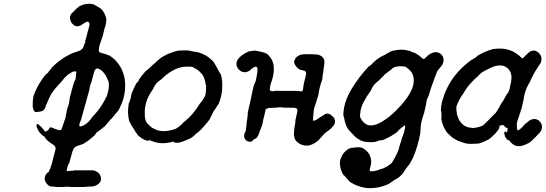

<svg xmlns="http://www.w3.org/2000/svg" viewBox="-20 -731 2849 1002"><path d="M540 -244 541 -246Q541 -246 541 -244L540 -242Q540 -242 540 -244ZM541 -248Q542 -248 542 -247ZM429 -710Q440 -712 454 -711Q471 -709 476 -704Q477 -703 482.5 -700.5Q488 -698 495.5 -693Q503 -688 503.5 -688Q504 -688 507 -685Q510 -682 513.5 -678Q517 -674 519 -671Q526 -661 531 -646Q535 -634 535 -627Q534 -624 534 -618Q533 -604 528 -589Q525 -582 524 -576Q519 -553 513 -534Q505 -509 503 -505Q498 -493 497 -482Q496 -474 496 -471Q495 -465 496 -463Q498 -457 515 -453Q533 -449 545 -443Q551 -441 551 -441.5Q551 -442 556 -438Q582 -421 600 -395Q610 -381 617 -365Q623 -351 627 -336Q631 -324 632 -308Q635 -285 632 -260Q631 -251 631 -250.5Q631 -250 630 -244Q628 -226 618 -198Q612 -184 604 -166Q598 -154 595 -151Q591 -147 582 -136Q575 -126 563 -113Q555 -106 552 -101Q541 -88 534 -80Q528 -73 525 -70.5Q522 -68 518 -65Q507 -56 502 -52Q492 -46 485 -40Q484 -39 481 -35Q476 -26 466 -18Q456 -9 448 -3Q440 3 433.5 7.5Q427 12 424 14Q421 16 416 19Q405 24 391 28Q381 31 374 35Q368 39 364 46Q359 53 349 92Q347 100 345 106.5Q343 113 343 115Q342 120 340 122Q336 127 332 141Q332 143 330 149Q326 159 330 161Q331 162 336.5 161.5Q342 161 345 161L353 160Q353 160 360 160L368 158Q368 158 391 158Q414 158 438.5 158Q463 158 466 158Q474 159 481 163Q490 167 497 175Q503 182 505 189Q507 194 506.5 197Q506 200 507 203Q508 209 504 217Q502 220 498 225Q489 234 476 239Q465 243 440 243Q431 243 427.5 244Q424 245 384 245Q344 245 340 244Q336 243 329 243Q322 243 319 244Q317 245 295.5 245Q274 245 270 244Q258 242 251 243Q245 243 237 239Q233 237 227 231Q221 225 220 222Q209 206 216 188Q217 183 222 176.5Q227 170 228.5 170Q230 170 232.5 168Q235 166 236 163.5Q237 161 236 161Q235 161 237 159Q243 149 247 134Q249 128 251.5 119Q254 110 256 101Q258 92 261 82Q269 53 270 48Q271 40 268 35Q265 29 262 27Q260 26 260 26Q260 25 255 22Q233 9 220 -6Q217 -10 216 -11Q215 -12 214 -13.5Q213 -15 213 -15Q214 -16 211 -18.5Q208 -21 206.5 -21Q205 -21 196 -30Q183 -41 176 -58Q173 -63 172.5 -65Q172 -67 172 -68Q172 -69 170 -76L171 -77L170 -79L171 -80Q173 -79 173 -80Q173 -81 172 -83Q172 -85 174 -83Q176 -84 176 -84V-85Q176 -85 181 -81.5Q186 -78 194 -70Q202 -62 208 -54Q215 -44 217 -44Q219 -44 226 -48.5Q233 -53 234 -54.5Q235 -56 237 -61L238 -64Q239 -63 240 -64Q241 -65 241 -65Q241 -67 242 -66Q243 -65 244 -65.5Q245 -66 245 -67H246Q248 -65 248 -66H249Q253 -63 255 -64Q255 -64 255.5 -63.5Q256 -63 259 -62Q262 -61 263 -60Q264 -59 265 -59Q266 -59 268 -58Q277 -54 290 -52Q297 -51 299.5 -54Q302 -57 306 -70Q308 -77 308.5 -78Q309 -79 311 -85Q315 -97 316 -99Q316 -100 316.5 -101.5Q317 -103 317 -104Q321 -108 322 -118Q322 -120 324 -129Q325 -133 325 -135.5Q325 -138 326.5 -141.5Q328 -145 328 -150Q331 -168 337 -181Q341 -191 342 -205Q342 -207 343 -210Q345 -216 343 -216Q343 -217 344 -221Q345 -225 347 -232Q349 -239 351 -246.5Q353 -254 356 -266Q365 -298 366 -301Q367 -304 367 -303Q368 -303 370 -310Q371 -313 372 -313Q375 -317 375 -323Q375 -325 375.5 -328Q376 -331 376 -334.5Q376 -338 377 -344Q380 -356 376 -358Q374 -360 367 -358Q363 -357 361 -357Q356 -356 344 -347Q339 -344 335 -342Q331 -338 316 -324Q311 -318 308.5 -314.5Q306 -311 300.5 -305Q295 -299 291 -294.5Q287 -290 283 -285.5Q279 -281 276 -277.5Q273 -274 269 -270Q249 -246 241 -228Q237 -221 235 -216Q230 -205 224 -190Q221 -182 220 -180Q219 -178 218 -174Q212 -158 203 -153Q194 -148 176 -147Q163 -145 163 -147Q163 -149 160 -149Q159 -149 159 -150Q160 -154 157 -154Q156 -154 156 -155Q156 -156 155 -156.5Q154 -157 155 -158Q155 -160 153 -164Q152 -166 151 -173Q151 -176 151 -184.5Q151 -193 151 -198Q152 -208 152 -212Q153 -214 152.5 -214.5Q152 -215 153 -218Q155 -226 154 -226Q153 -226 156 -233Q174 -286 216 -339Q219 -343 220 -343Q221 -343 224.5 -346.5Q228 -350 228 -350Q230 -350 233 -355V-356L243 -368Q248 -373 248 -375Q247 -376 255 -383Q286 -413 320 -434Q341 -446 357 -453Q371 -458 383 -462Q401 -467 409 -476Q415 -482 419 -496Q422 -505 422 -505Q424 -504 425 -512V-514H424L429 -532L431 -539Q437 -562 439.5 -572Q442 -582 444 -588Q447 -599 447 -605Q447 -609 446 -611Q442 -619 435 -618Q428 -617 410 -604Q401 -597 392 -595Q384 -593 379 -594Q372 -595 372 -596Q372 -597 371 -597Q365 -599 358 -607Q353 -611 351 -616Q345 -628 345 -640Q345 -645 345.5 -645Q346 -645 345.5 -646Q345 -647 345.5 -647Q346 -647 346 -648Q347 -648 347 -649Q347 -650 349 -653.5Q351 -657 354 -661Q363 -669 368 -675Q373 -681 382 -689Q385 -691 388 -693Q392 -695 392 -697Q392 -698 398 -700Q414 -708 429 -710ZM494 -372Q484 -376 478 -369Q475 -366 472 -358Q471 -353 469.5 -348.5Q468 -344 465 -333Q462 -322 461 -317Q460 -312 458 -305Q454 -293 452 -289Q449 -284 449 -277Q449 -274 446 -261.5Q443 -249 442.5 -248Q442 -247 439 -236Q436 -225 433.5 -216Q431 -207 428.5 -197.5Q426 -188 424 -182Q419 -164 417 -157Q416 -151 409 -128Q407 -121 406 -116Q403 -105 401 -101Q391 -81 395 -73Q397 -70 404 -72Q407 -73 409 -73.5Q411 -74 413 -75Q423 -80 424.5 -81.5Q426 -83 430 -85Q445 -97 444 -98Q444 -98 447 -101Q450 -104 449.5 -104.5Q449 -105 452 -107Q457 -112 456 -113Q456 -113 456.5 -114Q457 -115 458.5 -116.5Q460 -118 461 -120Q494 -153 516 -190Q532 -217 532 -221Q532 -222 533 -222Q535 -221 542 -244Q547 -260 548 -279Q549 -295 547 -302Q545 -311 544 -311Q543 -311 543 -312Q541 -319 535 -332Q531 -339 525 -347Q510 -367 494 -372Z M884 12 872 15V14Q875 14 878.5 13Q882 12 884 12ZM944 -468Q949 -468 959 -468Q970 -467 984 -463Q992 -462 995 -461.5Q998 -461 998.5 -461Q999 -461 1001 -460Q1021 -458 1041 -448Q1046 -445 1049 -444Q1055 -442 1071 -430Q1089 -416 1097 -404Q1099 -400 1102.5 -395Q1106 -390 1111.5 -379Q1117 -368 1119.5 -364Q1122 -360 1125 -354Q1128 -348 1130 -347Q1135 -341 1139 -311Q1140 -304 1140 -286.5Q1140 -269 1139 -260Q1136 -231 1127 -205Q1122 -190 1119 -186Q1118 -184 1118 -184Q1118 -184 1117.5 -183.5Q1117 -183 1115 -181Q1110 -171 1099 -156Q1094 -150 1092 -145Q1085 -129 1079 -119Q1076 -114 1075 -110Q1073 -106 1066 -97Q1047 -74 1026 -52Q1011 -38 1006 -35Q1004 -34 1002 -32L1000 -31L998 -28Q993 -22 981.5 -14Q970 -6 968 -7Q966 -7 962 -4Q960 -3 955 -1Q935 8 917 13Q912 14 903 14Q894 14 893.5 13.5Q893 13 892 13.5Q891 14 891 13Q891 11 887 11V10Q887 8 883 8Q882 8 875 10Q867 13 850 15Q834 17 820 16Q799 15 775 6Q759 -1 758 1Q758 2 757.5 1.5Q757 1 755.5 2Q754 3 754 3.5Q754 4 752.5 3.5Q751 3 751 3.5Q751 4 750 3.5Q749 3 744 2Q732 -1 720 -9Q701 -22 695 -31Q694 -33 694 -34Q688 -40 682 -52Q679 -58 676 -61Q670 -69 665 -78Q662 -84 661.5 -85Q661 -86 660 -89Q658 -94 656 -95Q654 -98 650 -121Q649 -129 648 -144Q648 -165 651 -185Q652 -191 652 -192Q652 -193 653 -193Q655 -193 656 -201Q656 -203 657 -204Q658 -205 658.5 -207.5Q659 -210 659.5 -211Q660 -212 661 -215.5Q662 -219 662 -219.5Q662 -220 663 -223.5Q664 -227 663.5 -227.5Q663 -228 664 -232Q667 -239 666 -239.5Q665 -240 674 -260Q691 -299 696 -301L698 -302Q705 -309 703 -311Q703 -311 703.5 -312Q704 -313 705 -315Q706 -317 708 -319.5Q710 -322 712.5 -325.5Q715 -329 717 -332Q723 -339 728.5 -346Q734 -353 738 -357.5Q742 -362 742.5 -362Q743 -362 744 -362.5Q745 -363 746.5 -364.5Q748 -366 750 -367Q752 -370 752.5 -369.5Q753 -369 761.5 -377.5Q770 -386 774 -389.5Q778 -393 781 -395.5Q784 -398 790 -403Q801 -413 801.5 -414Q802 -415 807 -418.5Q812 -422 812.5 -423.5Q813 -425 818 -428Q848 -448 882 -459Q904 -466 913 -467Q931 -467 944 -468ZM976 -383Q968 -383 956 -383Q940 -384 925 -380Q900 -374 875 -359Q863 -352 859 -349Q840 -335 826 -321Q819 -314 815.5 -312Q812 -310 811.5 -309.5Q811 -309 806 -305Q795 -296 789 -286Q785 -278 783 -275.5Q781 -273 781 -270Q779 -267 768 -250Q757 -234 749 -214Q739 -189 736 -162Q735 -153 735.5 -147Q736 -141 736 -137Q735 -131 736 -122Q738 -108 741 -100Q744 -90 760 -76Q769 -67 776 -63Q796 -52 810 -49Q832 -45 852 -48Q857 -49 859 -49Q861 -49 865.5 -50Q870 -51 872 -51.5Q874 -52 877 -53Q880 -54 881.5 -54Q883 -54 888 -55.5Q893 -57 894 -58Q899 -59 902 -62Q903 -62 906 -64Q909 -66 909 -66.5Q909 -67 911 -68Q913 -69 913 -69.5Q913 -70 915 -71Q916 -72 917 -72.5Q918 -73 918 -73L919 -75Q922 -76 923 -77.5Q924 -79 924 -79Q924 -79 928 -82Q934 -86 933 -88Q932 -88 937 -92Q988 -131 1022 -189Q1025 -194 1025.5 -193.5Q1026 -193 1027.5 -194.5Q1029 -196 1031 -199.5Q1033 -203 1033.5 -203Q1034 -203 1036 -206Q1039 -212 1043 -218Q1045 -220 1045 -221Q1045 -222 1047 -224Q1054 -237 1055 -260Q1057 -292 1054 -289L1053 -291Q1053 -301 1048 -316Q1045 -326 1039 -337Q1037 -341 1033 -345Q1018 -364 998 -374Q993 -377 990 -379Q987 -382 976 -383Z M1304 -466Q1313 -468 1331 -463Q1338 -461 1342.5 -460.5Q1347 -460 1350 -459Q1353 -458 1354.5 -457.5Q1356 -457 1359 -456Q1362 -455 1362.5 -455Q1363 -455 1367.5 -452.5Q1372 -450 1373 -450Q1374 -449 1377 -446.5Q1380 -444 1383.5 -440.5Q1387 -437 1390 -432.5Q1393 -428 1396 -424Q1402 -413 1405 -403Q1410 -386 1409 -365Q1409 -352 1404 -329Q1401 -316 1399 -311Q1397 -307 1396 -303Q1395 -299 1394 -297Q1393 -295 1391 -286Q1389 -277 1389 -274Q1387 -265 1389 -260Q1391 -256 1402 -255Q1410 -254 1410 -256Q1410 -256 1410.5 -256Q1411 -256 1414 -256.5Q1417 -257 1421.5 -257Q1426 -257 1435 -257Q1537 -257 1537 -256Q1538 -256 1541 -255.5Q1544 -255 1546 -255Q1547 -255 1549 -254Q1555 -253 1558 -256Q1561 -258 1561 -264Q1561 -267 1562 -269Q1563 -271 1563 -273.5Q1563 -276 1562.5 -276Q1562 -276 1564 -285.5Q1566 -295 1568 -304.5Q1570 -314 1571 -316.5Q1572 -319 1573 -325Q1574 -331 1576 -337Q1580 -352 1574 -358Q1570 -363 1560 -364Q1544 -366 1538 -372Q1536 -374 1533.5 -376Q1531 -378 1527 -382.5Q1523 -387 1520 -393L1517 -398L1515 -408L1517 -418Q1517 -417 1519 -419Q1519 -420 1520 -422Q1524 -431 1525 -430Q1525 -430 1527.5 -433Q1530 -436 1530.5 -436Q1531 -436 1533 -437Q1540 -442 1545 -444Q1547 -445 1554.5 -446.5Q1562 -448 1579 -448Q1596 -448 1605 -448Q1634 -447 1636 -446Q1637 -446 1638 -446Q1642 -446 1650 -442Q1666 -435 1672 -419Q1673 -415 1673 -406Q1673 -397 1670 -380Q1666 -353 1666 -348Q1665 -345 1664 -339L1663 -332V-329Q1663 -327 1663 -325Q1663 -319 1659 -308Q1657 -302 1657 -301H1656L1654 -293Q1652 -287 1650 -279Q1642 -247 1643 -244Q1643 -244 1642.5 -240.5Q1642 -237 1641 -233.5Q1640 -230 1640 -230V-229L1636 -218Q1634 -208 1624 -180Q1619 -166 1618 -157Q1617 -151 1616.5 -144.5Q1616 -138 1615.5 -132Q1615 -126 1614.5 -125.5Q1614 -125 1614 -117.5Q1614 -110 1613.5 -106.5Q1613 -103 1614 -102Q1616 -98 1622 -103Q1625 -104 1625 -104Q1626 -101 1632 -106Q1634 -109 1634.5 -108.5Q1635 -108 1638 -110.5Q1641 -113 1641.5 -113Q1642 -113 1644 -114.5Q1646 -116 1646 -116Q1646 -116 1651 -119Q1656 -123 1664 -127Q1670 -131 1674 -134Q1678 -137 1685 -138Q1692 -139 1699 -136Q1706 -133 1709 -129Q1710 -128 1713 -126Q1726 -117 1728 -101Q1729 -91 1726 -85Q1724 -79 1717 -71Q1706 -58 1696 -51Q1692 -49 1689.5 -46.5Q1687 -44 1685 -43Q1674 -36 1659 -18Q1655 -13 1652 -10Q1649 -7 1647 -4Q1643 1 1632 9Q1622 17 1614 20Q1597 29 1581 29Q1569 29 1559 26Q1543 21 1529 8Q1524 2 1522 0Q1517 -7 1517 -11Q1517 -12 1516 -17Q1513 -25 1514 -37Q1514 -40 1514.5 -42Q1515 -44 1515 -49.5Q1515 -55 1516 -59Q1517 -63 1517 -64.5Q1517 -66 1518 -73Q1519 -80 1519.5 -82Q1520 -84 1521 -89Q1522 -97 1521 -97Q1520 -97 1524 -114Q1532 -148 1532 -152Q1533 -166 1520 -168Q1517 -169 1489 -169Q1478 -169 1472 -169Q1466 -169 1462 -169Q1458 -169 1457 -169.5Q1456 -170 1456 -170Q1457 -171 1451 -171Q1445 -171 1438.5 -171Q1432 -171 1429 -170Q1426 -169 1404.5 -168.5Q1383 -168 1381.5 -167.5Q1380 -167 1376 -165Q1372 -163 1371 -163Q1369 -164 1367 -162Q1365 -160 1365.5 -157Q1366 -154 1363 -145Q1362 -141 1361 -135Q1359 -128 1354 -107Q1353 -101 1351 -90Q1347 -72 1344 -67Q1343 -65 1337 -50Q1334 -40 1331.5 -33.5Q1329 -27 1326.5 -22.5Q1324 -18 1322 -15Q1320 -12 1317 -10Q1314 -7 1309 -5.5Q1304 -4 1301 0Q1299 4 1293 7Q1285 10 1278 8Q1264 5 1257 -8Q1254 -15 1254 -20Q1254 -29 1256 -34Q1257 -35 1258 -38V-40L1260 -43L1261 -46L1264 -53Q1264 -54 1264 -61Q1265 -74 1267 -84Q1267 -90 1267.5 -92.5Q1268 -95 1268 -98Q1271 -111 1271 -117Q1272 -127 1273 -133Q1273 -138 1272.5 -139Q1272 -140 1277 -162Q1280 -173 1282.5 -184.5Q1285 -196 1288 -209Q1291 -223 1291 -224.5Q1291 -226 1295 -244Q1300 -263 1304 -283Q1306 -289 1306 -289Q1308 -289 1309 -296Q1310 -299 1310 -299Q1313 -300 1313 -305Q1313 -306 1313 -307Q1316 -308 1317 -320Q1318 -329 1321 -342Q1323 -352 1323.5 -362.5Q1324 -373 1323 -376Q1321 -383 1315 -383Q1312 -383 1308 -381Q1295 -375 1290 -369Q1282 -360 1269 -356Q1263 -354 1258 -354Q1246 -354 1238 -359Q1224 -367 1218 -380Q1213 -389 1214 -399Q1214 -411 1222 -422Q1230 -433 1242 -442Q1260 -455 1277 -462Q1281 -464 1283 -463.5Q1285 -463 1291 -464.5Q1297 -466 1299 -466Q1301 -466 1304 -466Z M1943 -420 1944 -421Q1944 -421 1943 -420L1942 -419ZM1945 -422Q1946 -423 1946 -423L1945 -422L1944 -421ZM2051 -470Q2060 -471 2073 -472Q2094 -472 2115 -466Q2124 -464 2128 -461Q2135 -457 2137 -457Q2141 -458 2158 -447Q2168 -441 2177 -433Q2180 -430 2182 -428Q2188 -423 2192 -423Q2196 -424 2202 -431Q2222 -453 2246 -458Q2256 -460 2265 -457.5Q2274 -455 2282 -448Q2287 -443 2291 -436Q2295 -427 2295 -417Q2295 -397 2276 -377Q2270 -371 2267 -366Q2261 -358 2259 -353Q2259 -350 2251 -331Q2249 -327 2246.5 -320Q2244 -313 2242 -307Q2236 -292 2229 -271Q2224 -256 2218 -235Q2213 -221 2211 -218Q2208 -215 2206 -204Q2205 -201 2205 -198L2204 -191Q2204 -192 2203.5 -188Q2203 -184 2201.5 -178Q2200 -172 2199 -166Q2198 -162 2197 -158Q2195 -148 2193 -140Q2192 -137 2192 -136H2191L2189 -129Q2188 -125 2187 -122Q2183 -110 2180 -98Q2179 -91 2177.5 -86Q2176 -81 2176 -75Q2174 -56 2174 -46Q2174 -37 2172.5 -31Q2171 -25 2169.5 -17.5Q2168 -10 2167 -4Q2159 25 2158 29Q2157 30 2156 35Q2145 74 2129 105Q2125 111 2124 113Q2119 125 2114 130Q2110 134 2108.5 136Q2107 138 2105 141Q2100 146 2096 153Q2093 158 2090 162Q2087 166 2087 166Q2087 168 2086 169Q2083 174 2076 181Q2059 198 2056 198Q2056 198 2052 200.5Q2048 203 2044 205Q2035 210 2029 215Q2026 217 2022 219.5Q2018 222 2016 224Q2011 228 2004 231Q1964 248 1930 250Q1920 251 1915 251Q1912 251 1902 250.5Q1892 250 1890 250Q1888 249 1882 248Q1876 247 1872.5 246.5Q1869 246 1866 245Q1858 243 1840 236Q1827 231 1811 221Q1800 214 1799.5 211.5Q1799 209 1786 196Q1781 190 1778.5 187Q1776 184 1775 184Q1772 184 1765 169Q1759 155 1757 145Q1752 124 1755 106Q1757 98 1758 96Q1759 96 1762 88Q1769 71 1782 59Q1788 53 1793 50Q1803 43 1802 44L1807 43Q1811 41 1812 41Q1813 41 1815.5 40.5Q1818 40 1822 40Q1826 40 1831 39Q1848 36 1859 38Q1863 39 1864 39Q1870 38 1885 50Q1903 64 1910 80Q1916 94 1917 107Q1918 124 1912 143Q1908 156 1909.5 159.5Q1911 163 1921 163Q1928 163 1936 161Q1953 158 1968 151Q1971 149 1971 150Q1971 152 1979 148Q1982 146 1982 147Q1983 147 1988 144Q1989 143 1989.5 143Q1990 143 2001 137Q2003 136 2005 134Q2009 131 2010.5 130.5Q2012 130 2017.5 125.5Q2023 121 2023.5 120.5Q2024 120 2025.5 118Q2027 116 2027.5 114.5Q2028 113 2029.5 111Q2031 109 2031.5 108Q2032 107 2033.5 104.5Q2035 102 2036.5 99Q2038 96 2040 93Q2051 73 2058 56Q2059 53 2059.5 51.5Q2060 50 2061 46Q2064 39 2064 37Q2064 36 2063.5 36.5Q2063 37 2064 34Q2072 12 2079 -15Q2080 -18 2080 -17L2082 -19Q2083 -22 2084 -27Q2085 -32 2086 -32Q2086 -32 2090 -46Q2091 -52 2093 -60Q2096 -71 2094 -75Q2093 -78 2089 -75Q2083 -71 2070 -60Q2062 -54 2055 -45Q2052 -42 2049 -39Q2035 -30 2021 -21Q2004 -11 1991 -6Q1987 -4 1983 -2Q1975 1 1970 1Q1961 0 1946 7Q1942 9 1928.5 10.5Q1915 12 1893 10Q1870 7 1859 0Q1856 -2 1851 -5Q1833 -15 1820 -32Q1817 -36 1809 -43Q1797 -55 1793 -63Q1789 -69 1784 -83Q1778 -101 1776 -115Q1774 -122 1773 -124Q1772 -125 1772 -134Q1772 -151 1775 -164Q1776 -173 1776 -174L1777 -175L1778 -177Q1779 -179 1779 -181Q1778 -185 1784 -201Q1802 -257 1858 -330Q1864 -338 1864.5 -338Q1865 -338 1865.5 -338.5Q1866 -339 1865.5 -339Q1865 -339 1870 -345Q1875 -351 1882.5 -360Q1890 -369 1896 -375Q1905 -386 1905 -385Q1905 -383 1912 -389Q1915 -393 1916 -393Q1918 -393 1923 -398V-400L1947 -421L1968 -435L1975 -438Q1977 -440 1978 -440Q1979 -440 1981.5 -441.5Q1984 -443 1989 -445Q1994 -447 1994 -447.5Q1994 -448 1995.5 -449Q1997 -450 1997.5 -450.5Q1998 -451 2001 -452.5Q2004 -454 2004.5 -454.5Q2005 -455 2008 -456Q2014 -459 2014 -460Q2014 -461 2030 -466Q2038 -468 2051 -470ZM2077 -385Q2072 -386 2064 -385Q2043 -383 2037 -380Q2027 -375 2020 -367Q2018 -365 2012 -361Q2001 -353 1988 -342Q1973 -328 1958 -312Q1953 -307 1950 -305Q1943 -300 1932 -288Q1930 -286 1926.5 -280Q1923 -274 1921 -271Q1919 -268 1918 -263Q1917 -260 1902 -239Q1898 -234 1894.5 -228Q1891 -222 1888 -216Q1868 -185 1862 -156Q1861 -151 1860 -138Q1859 -132 1858.5 -131.5Q1858 -131 1858.5 -126Q1859 -121 1860 -119L1861 -117Q1861 -117 1864 -111Q1871 -97 1883 -88Q1890 -82 1899 -79Q1933 -68 1986 -104Q2000 -113 2010 -121Q2012 -123 2017 -127Q2046 -151 2076 -185Q2145 -264 2139 -320Q2138 -335 2132 -346Q2127 -356 2120 -363Q2112 -372 2102 -378L2101 -379L2100 -381Q2095 -384 2086 -384Q2080 -385 2077 -385Z M2573 -477Q2604 -479 2627 -473Q2646 -468 2662 -460L2675 -451L2681 -447Q2683 -447 2700 -431Q2705 -426 2709 -427Q2712 -428 2718 -437Q2722 -442 2723 -442Q2726 -443 2729 -447Q2732 -451 2732.5 -451Q2733 -451 2736 -454Q2739 -457 2739.5 -457Q2740 -457 2742 -459Q2755 -468 2768 -467Q2775 -467 2784 -461Q2797 -452 2802 -441Q2806 -433 2806 -424Q2806 -417 2805 -412Q2802 -402 2800 -399.5Q2798 -397 2795.5 -393.5Q2793 -390 2785 -377.5Q2777 -365 2772 -356.5Q2767 -348 2763 -340Q2753 -322 2745 -303Q2741 -294 2738 -291Q2737 -289 2735.5 -286Q2734 -283 2731 -277Q2728 -271 2728 -270.5Q2728 -270 2724 -260Q2718 -245 2716 -231Q2715 -226 2714 -222Q2713 -218 2713 -214Q2712 -206 2707 -188Q2705 -179 2704 -174Q2701 -160 2698 -153Q2696 -149 2695.5 -146Q2695 -143 2693.5 -139Q2692 -135 2686.5 -118.5Q2681 -102 2680 -99Q2677 -93 2677 -76Q2677 -64 2678 -60Q2680 -52 2682 -51Q2685 -50 2689 -53Q2691 -55 2693 -57Q2702 -62 2707 -69Q2716 -82 2727 -89Q2730 -91 2734 -95Q2745 -104 2748 -105Q2749 -105 2753 -107Q2761 -110 2770 -110Q2778 -110 2785 -106Q2790 -104 2794 -100Q2803 -91 2805 -85Q2806 -82 2808 -76Q2810 -68 2807 -57Q2805 -49 2797 -39Q2793 -34 2774.5 -15.5Q2756 3 2750 8Q2744 13 2739 15.5Q2734 18 2728.5 20.5Q2723 23 2721 24Q2719 25 2713 27Q2701 32 2688 32Q2681 32 2674.5 30.5Q2668 29 2665 27Q2659 24 2651 17Q2643 10 2641 6Q2640 4 2639 3Q2638 2 2636.5 1Q2635 0 2634 0Q2633 0 2633 1L2632 0H2630Q2630 1 2626.5 -3Q2623 -7 2617 -16L2616 -17Q2615 -20 2615 -20L2616 -19Q2613 -27 2612 -32Q2611 -37 2611 -38V-39L2612 -40L2613 -42Q2614 -40 2614.5 -40.5Q2615 -41 2615 -44L2614 -47L2616 -44Q2618 -43 2619 -44V-46L2620 -44Q2624 -38 2626 -42Q2627 -43 2627.5 -48.5Q2628 -54 2629 -57Q2630 -62 2628 -63Q2626 -64 2621.5 -65Q2617 -66 2617 -67Q2617 -69 2614 -69Q2614 -69 2614 -71Q2614 -74 2607 -78Q2605 -78 2603 -78Q2594 -78 2592 -76Q2591 -76 2591 -76L2587 -74Q2586 -73 2586 -69.5Q2586 -66 2586 -65Q2586 -61 2577 -49Q2565 -32 2549 -19Q2545 -15 2541 -11.5Q2537 -8 2529 -3Q2514 5 2499 11Q2489 15 2479 18Q2475 19 2464.5 19Q2454 19 2447.5 19.5Q2441 20 2432 20Q2413 19 2399 14Q2394 11 2390 11Q2380 8 2369 3Q2358 -2 2351 -7Q2344 -11 2341 -13Q2338 -15 2328 -25Q2318 -35 2317 -35Q2315 -35 2307 -48Q2290 -75 2284 -105L2283 -114Q2284 -113 2284 -125Q2284 -151 2281 -153Q2281 -154 2281 -161Q2283 -190 2292 -217Q2294 -223 2294.5 -223Q2295 -223 2295.5 -225Q2296 -227 2296 -228Q2295 -229 2303 -248Q2322 -295 2353 -335Q2381 -371 2419 -402Q2440 -419 2442 -419Q2444 -420 2446 -421Q2462 -430 2472 -439L2470 -438Q2468 -437 2467.5 -437Q2467 -437 2470.5 -439Q2474 -441 2478.5 -443.5Q2483 -446 2486 -448Q2504 -458 2521 -464Q2537 -471 2538 -470L2544 -472Q2549 -476 2573 -477ZM2598 -389Q2583 -391 2567 -387Q2555 -384 2534 -374Q2521 -367 2519 -366H2518L2519 -367L2517 -366Q2515 -365 2510.5 -362Q2506 -359 2501 -357Q2494 -353 2489 -348Q2486 -345 2483 -342.5Q2480 -340 2478 -338Q2476 -334 2467 -327Q2463 -324 2457 -318Q2435 -296 2422 -280Q2410 -264 2401 -248Q2396 -239 2393 -236Q2389 -232 2376 -208Q2363 -182 2362 -175Q2360 -162 2365 -134Q2368 -120 2370 -120Q2370 -120 2373 -111Q2379 -97 2391 -85Q2399 -77 2409 -72Q2420 -66 2434 -65Q2440 -64 2441 -64Q2443 -61 2465 -65Q2471 -66 2473 -67Q2481 -69 2484 -70Q2485 -70 2486 -70.5Q2487 -71 2490 -72Q2496 -75 2497 -75Q2499 -75 2501 -76.5Q2503 -78 2503 -79Q2503 -78 2508 -83L2510 -85L2511 -86Q2512 -87 2517.5 -92.5Q2523 -98 2526 -100.5Q2529 -103 2530 -104.5Q2531 -106 2535 -110Q2539 -114 2539 -114Q2539 -114 2548 -123Q2557 -132 2561 -136L2565 -140L2566 -141Q2567 -142 2568.5 -144Q2570 -146 2571 -147.5Q2572 -149 2571 -149L2573 -150Q2574 -152 2574 -152.5Q2574 -153 2575.5 -155Q2577 -157 2577 -157.5Q2577 -158 2579 -160.5Q2581 -163 2581.5 -165Q2582 -167 2585 -170Q2589 -176 2588 -178Q2588 -178 2592 -184Q2609 -208 2621 -233Q2625 -240 2626 -240Q2627 -240 2631 -247Q2632 -251 2633 -251Q2634 -251 2636.5 -258Q2639 -265 2640 -268Q2640 -270 2641 -274Q2643 -281 2642 -282Q2642 -282 2643 -285Q2646 -295 2648 -310Q2651 -327 2648 -341Q2646 -351 2642 -359Q2632 -375 2616 -384Q2607 -388 2598 -389Z"/></svg>

Font: TT2020 Style E
Style: Italic
Weight: 400
Italic angle: -15°
Version: Version 0.2.000